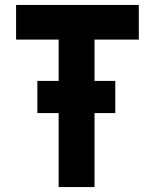

<svg xmlns="http://www.w3.org/2000/svg" viewBox="-20 -756 626 776"><path d="M45 -736H541V-596H362V0H217V-596H45ZM131 -429H446V-299H131Z"/></svg>

Font: Reem Kufi Fun
Style: Bold
Weight: 700
Designer: Khaled Hosny
Version: Version 1.005